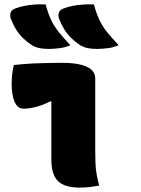

<svg xmlns="http://www.w3.org/2000/svg" viewBox="-20 -842 640 871"><path d="M213 -117Q213 -138 213 -164Q213 -190 213 -218.5Q213 -247 213 -276.5Q213 -306 213 -333Q213 -360 213 -382H207Q192 -374 177 -368Q162 -362 147 -358Q132 -354 117.5 -351.5Q103 -349 87 -349Q60 -349 46.5 -379.5Q33 -410 33 -460Q33 -488 35.5 -508Q38 -528 43 -547Q63 -549 84 -551Q105 -553 127 -554Q149 -555 170.5 -555.5Q192 -556 214.5 -556.5Q237 -557 259 -557Q319 -557 352.5 -547Q386 -537 399 -521.5Q412 -506 412 -488Q412 -447 412 -404.5Q412 -362 412 -321Q412 -280 412 -240Q412 -200 412 -163Q412 -131 413 -103.5Q414 -76 418.5 -50.5Q423 -25 430 0Q407 4 387.5 6.5Q368 9 342 9Q272 9 242.5 -21Q213 -51 213 -117ZM187 -822Q198 -781 212 -751.5Q226 -722 247.5 -695.5Q269 -669 299 -637Q278 -627 250.5 -623.5Q223 -620 201 -620Q176 -620 157.5 -624Q139 -628 123 -638Q102 -652 84 -669.5Q66 -687 52.5 -709Q39 -731 29 -757Q24 -771 28 -784Q32 -797 48 -803Q68 -811 91.5 -815.5Q115 -820 139.5 -821.5Q164 -823 187 -822ZM406 -822Q417 -781 431 -751.5Q445 -722 466.5 -695.5Q488 -669 518 -637Q497 -627 469.5 -623.5Q442 -620 420 -620Q395 -620 376.5 -624Q358 -628 342 -638Q321 -652 303 -669.5Q285 -687 271.5 -709Q258 -731 248 -757Q243 -771 247 -784Q251 -797 267 -803Q287 -811 310.5 -815.5Q334 -820 358.5 -821.5Q383 -823 406 -822Z"/></svg>

Font: Recursive Monospace Casual Black
Style: Regular
Weight: 900
Version: Version 1.047